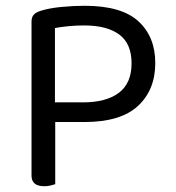

<svg xmlns="http://www.w3.org/2000/svg" viewBox="-20 -639 607 664"><path d="M171 -217V-2Q165 0 155 2.5Q145 5 133 5Q89 5 89 -32V-564Q89 -580 97 -588.5Q105 -597 122 -602Q151 -611 192.5 -615Q234 -619 273 -619Q400 -619 458.5 -565.5Q517 -512 517 -421Q517 -328 457 -272.5Q397 -217 272 -217ZM267 -285Q347 -285 391 -318Q435 -351 435 -420Q435 -488 392.5 -519.5Q350 -551 271 -551Q244 -551 217.5 -548.5Q191 -546 170 -542V-285Z"/></svg>

Font: Baloo Da 2
Style: Regular
Weight: 400
Designer: Noopur Datye, Sulekha Rajkumar and Ek Type
Foundry: Ek Type
Version: Version 1.640;hotconv 1.0.111;makeotfexe 2.5.65597; ttfautoh